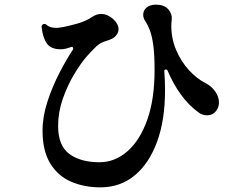

<svg xmlns="http://www.w3.org/2000/svg" viewBox="-20 -792 1040 826"><path d="M412 14Q341 14 284.5 -11Q228 -36 195.5 -90Q163 -144 163 -230Q163 -290 184 -354.5Q205 -419 235.5 -478Q266 -537 294 -579Q295 -580 295 -583Q295 -586 292.5 -589Q290 -592 286 -590Q276 -586 264.5 -583Q253 -580 242 -580Q199 -580 181.5 -605Q164 -630 159 -676Q159 -685 166 -688Q168 -689 172 -689Q176 -689 179 -686Q194 -672 222 -672Q230 -672 238 -673.5Q246 -675 254 -676Q274 -680 311 -690Q348 -700 376 -719Q396 -732 415 -732Q442 -732 467 -710Q490 -689 490 -666Q490 -651 478 -637.5Q466 -624 437 -616Q412 -609 394 -592Q376 -575 352 -548Q327 -519 298.5 -471.5Q270 -424 250 -366.5Q230 -309 230 -250Q230 -165 278.5 -129.5Q327 -94 408 -94Q474 -94 528 -141Q582 -188 613.5 -276.5Q645 -365 645 -491Q645 -557 639.5 -597Q634 -637 625 -661Q616 -685 605 -701Q596 -715 596 -728Q596 -747 610.5 -759.5Q625 -772 651 -772Q686 -772 703.5 -752.5Q721 -733 719 -709Q718 -702 717.5 -695Q717 -688 717 -680Q717 -626 738 -576.5Q759 -527 793 -490Q827 -453 865 -434Q889 -422 905.5 -399Q922 -376 922 -351Q922 -336 915 -323Q900 -296 871 -296Q850 -296 833 -309Q791 -340 758 -385.5Q725 -431 701 -488Q699 -493 694 -493Q685 -493 687 -485Q690 -443 690 -404Q690 -275 655.5 -181.5Q621 -88 559 -37Q497 14 412 14Z"/></svg>

Font: Zen Antique Soft
Style: Regular
Weight: 400
Designer: Yoshimichi Ohira
Foundry: Positype
Version: Version 1.001